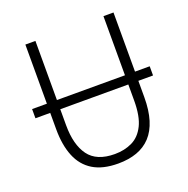

<svg xmlns="http://www.w3.org/2000/svg" viewBox="-127 -820 932 952"><g transform="rotate(-20 339.0 -344.0)"><path d="M338.5 12Q257.5 12 206.2 -19.2Q155 -50.5 130.8 -110Q106.5 -169.5 106.5 -253.5V-339.5H28.5V-388H106.5V-700H159.5V-388H518.5V-700H571.5V-388H649V-339.5H571.5V-253.5Q571.5 -184.5 556 -134Q540.5 -83.5 510.5 -51.2Q480.5 -19 437.2 -3.5Q394 12 338.5 12ZM338.5 -38Q390 -38 430.8 -57.8Q471.5 -77.5 495 -124.8Q518.5 -172 518.5 -255V-339.5H159.5V-255Q159.5 -152 201.2 -95Q243 -38 338.5 -38Z"/></g></svg>

Font: Overpass ExtraLight
Style: Regular
Weight: 250
Designer: Delve Withrington, Dave Bailey, Thomas Jockin
Foundry: Delve Fonts LLC
Version: Version 4.000